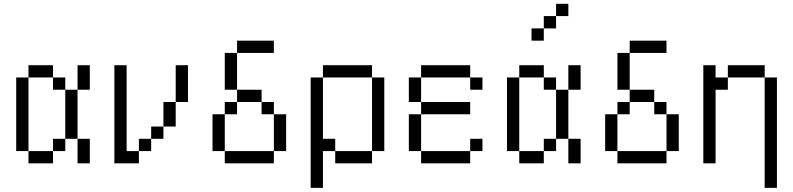

<svg xmlns="http://www.w3.org/2000/svg" viewBox="-20 -832 4040 978"><path d="M125 -62.5V0H250V-62.5ZM125 -62.5Q125 -62.5 125 -437.5H62.5Q62.5 -437.5 62.5 -62.5ZM250 -62.5H312.5V-125H250ZM375 -125Q375 -125 375 0H437.5Q437.5 0 437.5 -125ZM312.5 -125H375Q375 -125 375 -375H312.5Q312.5 -375 312.5 -125ZM312.5 -375V-437.5H250V-375ZM375 -375H437.5Q437.5 -375 437.5 -500H375Q375 -500 375 -375ZM125 -437.5H250V-500H125Z M562.5 -500Q562.5 -500 562.5 0H687.5V-62.5H625V-500ZM687.5 -62.5H750V-125H687.5ZM750 -125H812.5V-187.5H750ZM812.5 -187.5H875Q875 -187.5 875 -312.5H812.5Q812.5 -312.5 812.5 -187.5ZM875 -312.5H937.5V-500H875Z M1375 -562.5V-625H1187.5V-562.5H1125V-375H1187.5V-312.5H1125V-250H1062.5V-62.5H1125V0H1375V-62.5H1125V-250H1187.5V-312.5H1312.5V-250H1375V-62.5H1437.5V-250H1375V-312.5H1312.5V-375H1187.5V-562.5Z M1562.5 -437.5V125H1625V-62.5H1687.5V0H1875V-62.5H1687.5V-125H1625V-437.5ZM1875 -62.5H1937.5Q1937.5 -62.5 1937.5 -437.5H1875Q1875 -437.5 1875 -62.5ZM1625 -437.5H1875V-500H1625Z M2437.5 -62.5V-125H2375V-62.5H2125V0H2375V-62.5ZM2375 -250V-312.5H2125V-250H2062.5V-62.5H2125V-250ZM2437.5 -375V-437.5H2375V-375ZM2125 -312.5Q2125 -312.5 2125 -437.5H2062.5Q2062.5 -437.5 2062.5 -312.5ZM2125 -437.5H2375V-500H2125Z M2875 -750V-812.5H2812.5V-750H2750V-687.5H2687.5V-625H2750V-687.5H2812.5V-750ZM2625 -62.5V0H2750V-62.5ZM2625 -62.5Q2625 -62.5 2625 -437.5H2562.5Q2562.5 -437.5 2562.5 -62.5ZM2750 -62.5H2812.5V-125H2750ZM2875 -125Q2875 -125 2875 0H2937.5Q2937.5 0 2937.5 -125ZM2812.5 -125H2875Q2875 -125 2875 -375H2812.5Q2812.5 -375 2812.5 -125ZM2812.5 -375V-437.5H2750V-375ZM2875 -375H2937.5Q2937.5 -375 2937.5 -500H2875Q2875 -500 2875 -375ZM2625 -437.5H2750V-500H2625Z M3375 -562.5V-625H3187.5V-562.5H3125V-375H3187.5V-312.5H3125V-250H3062.5V-62.5H3125V0H3375V-62.5H3125V-250H3187.5V-312.5H3312.5V-250H3375V-62.5H3437.5V-250H3375V-312.5H3312.5V-375H3187.5V-562.5Z M3875 -437.5V125H3937.5V-437.5ZM3562.5 -500Q3562.5 -500 3562.5 0H3625Q3625 0 3625 -375H3687.5V-437.5H3625V-500ZM3687.5 -437.5H3875V-500H3687.5Z"/></svg>

Font: Unifont
Style: Regular
Weight: 500
Version: Version 15.1.04